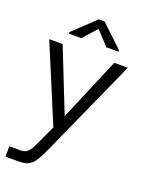

<svg xmlns="http://www.w3.org/2000/svg" viewBox="-146 -647 695 902"><g transform="rotate(20 202.0 -196.0)"><path d="M-3 182V130H53Q66 130 76 126Q86 122 96 109Q106 96 118 69L161 -24L1 -407H68L193 -92L326 -407H394L176 78Q161 112 149 132.5Q137 153 124 164Q111 175 95.5 178.5Q80 182 58 182ZM79 -463V-471L188 -574H217L326 -471V-463H266L204 -530H201L141 -463Z"/></g></svg>

Font: Darker Grotesque Light Medium
Style: Regular
Weight: 500
Version: Version 1.000;gftools[0.9.28]